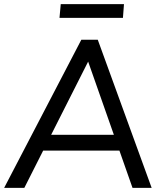

<svg xmlns="http://www.w3.org/2000/svg" viewBox="-25 -903 782 923"><path d="M92 0H-5L366 -712H445L704 0H612L386 -643H417ZM145 -179 183 -255H555L582 -179ZM261 -817 267 -883H571L566 -817Z"/></svg>

Font: Muli Medium
Style: Italic
Weight: 500
Italic angle: -4.541°
Designer: Vernon Adams
Foundry: Vernon Adams
Version: Version 2.100; ttfautohint (v1.8.1.43-b0c9)